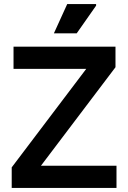

<svg xmlns="http://www.w3.org/2000/svg" viewBox="-20 -931 635 951"><path d="M38 0V-102L464 -665L486 -590H47V-700H552V-598L126 -35L104 -110H557V0ZM247 -766 313 -911H456V-903L360 -766Z"/></svg>

Font: Fustat
Style: Bold
Weight: 700
Designer: Mohamed Gaber, Khaled Hosny, Laura Garcia Mut
Foundry: Kief Type Foundry, Alif Type Foundry, Hard Type Foundry
Version: Version 1.007